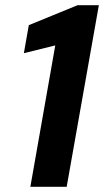

<svg xmlns="http://www.w3.org/2000/svg" viewBox="-20 -720 401 740"><path d="M97 0 193 -545 72 -515 91 -623 279 -700H361L237 0Z"/></svg>

Font: DM Sans 28pt
Style: Bold Italic
Weight: 700
Italic angle: -10°
Version: Version 4.004;gftools[0.9.30]